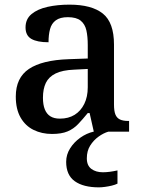

<svg xmlns="http://www.w3.org/2000/svg" viewBox="-20 -567 615 827"><path d="M204 10Q160 10 124.5 -7.5Q89 -25 68.5 -61Q48 -97 48 -151Q48 -232 104.5 -270Q161 -308 275 -312L358 -315V-373Q358 -410 352 -436.5Q346 -463 327.5 -478Q309 -493 272 -493Q239 -493 220.5 -479.5Q202 -466 195.5 -441.5Q189 -417 189 -385Q140 -385 115 -399.5Q90 -414 90 -449Q90 -485 116 -506.5Q142 -528 185 -537.5Q228 -547 279 -547Q375 -547 423 -508.5Q471 -470 471 -375V-117Q471 -89 477 -74Q483 -59 496.5 -52.5Q510 -46 532 -46H536V0H384L366 -80H358Q336 -53 316.5 -32.5Q297 -12 271 -1Q245 10 204 10ZM238 -56Q275 -56 301.5 -72.5Q328 -89 343 -119.5Q358 -150 358 -191V-270L300 -267Q249 -265 219.5 -250.5Q190 -236 177.5 -210Q165 -184 165 -146Q165 -116 173 -96Q181 -76 197 -66Q213 -56 238 -56ZM406 240Q339 240 302 213.5Q265 187 265 130Q265 99 282 72Q299 45 326 26Q353 7 383 0H447Q426 6 404.5 21.5Q383 37 368.5 60Q354 83 354 115Q354 146 373.5 160.5Q393 175 423 175Q437 175 452.5 173Q468 171 486 167V224Q476 229 461.5 232.5Q447 236 432 238Q417 240 406 240Z"/></svg>

Font: Noto Rashi Hebrew Medium
Style: Regular
Weight: 500
Version: Version 1.006